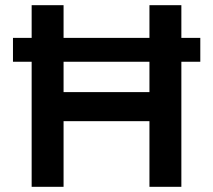

<svg xmlns="http://www.w3.org/2000/svg" viewBox="-20 -720 821 740"><path d="M30 -482V-574H752V-482ZM556 0V-700H679V0ZM102 0V-700H225V0ZM166 -253V-365H603V-253Z"/></svg>

Font: SUSE SemiBold
Style: Regular
Weight: 600
Designer: Rene Bieder
Foundry: SUSE
Version: Version 1.000